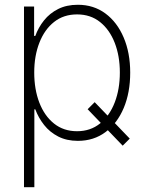

<svg xmlns="http://www.w3.org/2000/svg" viewBox="-20 -573 632 797"><path d="M373 -148.9 518.6 2.4 489.3 31.7 343.8 -119.6ZM79.6 204.1V-545.9H121.6V-423.8H126.5Q139.2 -459 162.8 -488.5Q186.5 -518.1 221.4 -535.6Q256.3 -553.2 303.2 -553.2Q368.7 -553.2 417.5 -517.1Q466.3 -481 493.4 -417.2Q520.5 -353.5 520.5 -271.5Q520.5 -189 493.7 -125Q466.8 -61 418 -24.7Q369.1 11.7 303.2 11.7Q256.8 11.7 221.7 -6.3Q186.5 -24.4 163.1 -54.2Q139.6 -84 126.5 -119.1H122.6V204.1ZM299.8 -28.3Q355.5 -28.3 395.3 -60.5Q435.1 -92.8 456.3 -147.9Q477.5 -203.1 477.5 -272Q477.5 -340.3 456.3 -395Q435.1 -449.7 395.5 -481.4Q356 -513.2 299.8 -513.2Q244.1 -513.2 204.6 -481.9Q165 -450.7 143.6 -396Q122.1 -341.3 122.1 -272Q122.1 -202.1 143.3 -147Q164.6 -91.8 204.3 -60.1Q244.1 -28.3 299.8 -28.3Z"/></svg>

Font: Inter Tight ExtraLight
Style: Regular
Weight: 250
Designer: Rasmus Andersson
Foundry: rsms
Version: Version 3.004